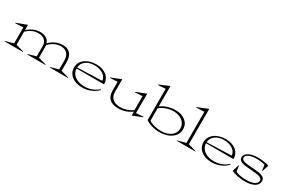

<svg xmlns="http://www.w3.org/2000/svg" viewBox="112 -1909 4621 3118"><g transform="rotate(30 2422.5 -350.0)"><path d="M658.2 -286.1 659.2 -48.8 809.1 -7.8 807.1 0H467.8L465.8 -7.8L616.2 -49.8V-240.2Q616.2 -312.5 573.7 -351.3Q531.2 -390.1 453.1 -390.1Q335.4 -390.1 237.8 -293.9V-49.8L388.2 -7.8L386.2 0H44.9L43 -7.8L192.9 -49.8V-350.1L43.9 -341.8L42 -350.1L237.8 -422.9V-324.2Q348.1 -422.9 471.2 -422.9Q542 -422.9 588.1 -392.8Q634.3 -362.8 647 -310.1Q696.3 -364.7 761.5 -393.8Q826.7 -422.9 895 -422.9Q988.8 -422.9 1036.6 -368.4Q1084.5 -314 1084 -207L1083 -48.8L1233.9 -7.8L1231.9 0H890.1L888.2 -7.8L1038.1 -49.8V-213.9Q1038.1 -298.8 996.3 -344.5Q954.6 -390.1 876 -390.1Q757.8 -390.1 658.2 -286.1Z M1735.8 -237.8Q1733.4 -305.7 1668.5 -350.3Q1603.5 -395 1503.9 -395Q1405.3 -395 1342.3 -346.9Q1279.3 -298.8 1274.9 -222.2ZM1231 -199.2Q1231 -297.4 1313.5 -360.1Q1396 -422.9 1524.9 -422.9Q1644.5 -422.9 1717 -363Q1789.6 -303.2 1791 -203.1H1274.9Q1277.8 -117.7 1348.1 -65.4Q1418.5 -13.2 1529.8 -13.2Q1674.3 -13.2 1783.7 -108.9L1793.9 -99.1Q1738.8 -42 1663.8 -11Q1588.9 20 1503.9 20Q1382.3 20 1306.6 -40.8Q1231 -101.6 1231 -199.2Z M1819.3 -350.1 2005.4 -422.9V-189Q2005.4 -103.5 2055.7 -58.3Q2106 -13.2 2200.7 -13.2Q2315.9 -13.2 2427.2 -86.9V-350.1L2289.6 -341.8L2287.6 -350.1L2473.6 -422.9L2472.7 -58.1L2610.4 -68.8L2612.3 -61L2431.6 12.2V-60.1Q2367.7 -17.6 2308.6 1.2Q2249.5 20 2182.6 20Q1960.4 20 1960.4 -189V-350.1L1821.3 -341.8Z M2738.3 -68.8Q2778.3 -41.5 2841.1 -25.1Q2903.8 -8.8 2965.3 -8.8Q3079.1 -8.8 3150.6 -61.5Q3222.2 -114.3 3222.2 -198.2Q3222.2 -286.1 3155.8 -338.1Q3089.4 -390.1 2989.3 -390.1Q2917 -390.1 2848.4 -364.7Q2779.8 -339.4 2738.3 -299.8ZM2552.2 -640.1 2738.3 -720.2V-335.9Q2790.5 -376 2862.1 -399.4Q2933.6 -422.9 3007.3 -422.9Q3122.6 -422.9 3194.8 -365Q3267.1 -307.1 3267.1 -212.9Q3267.1 -109.9 3179 -44.9Q3090.8 20 2950.2 20Q2880.9 20 2813 0.7Q2745.1 -18.6 2693.4 -53.2V-640.1L2554.2 -631.8Z M3275.4 -625 3272.9 -632.8 3469.2 -712.9V-49.8L3619.1 -7.8L3617.2 0H3276.4L3273.9 -7.8L3424.3 -49.8V-632.8Z M4163.1 -237.8Q4160.6 -305.7 4095.7 -350.3Q4030.8 -395 3931.2 -395Q3832.5 -395 3769.5 -346.9Q3706.5 -298.8 3702.1 -222.2ZM3658.2 -199.2Q3658.2 -297.4 3740.7 -360.1Q3823.2 -422.9 3952.1 -422.9Q4071.8 -422.9 4144.3 -363Q4216.8 -303.2 4218.3 -203.1H3702.1Q3705.1 -117.7 3775.4 -65.4Q3845.7 -13.2 3957 -13.2Q4101.6 -13.2 4210.9 -108.9L4221.2 -99.1Q4166 -42 4091.1 -11Q4016.1 20 3931.2 20Q3809.6 20 3733.9 -40.8Q3658.2 -101.6 3658.2 -199.2Z M4300.8 -34.2 4339.8 -158.2 4347.7 -155.8 4362.8 -50.8Q4398.9 -32.2 4455.6 -22.2Q4512.2 -12.2 4573.7 -13.2Q4663.6 -14.6 4714.6 -42Q4765.6 -69.3 4765.6 -115.2Q4765.6 -177.7 4618.7 -188L4466.8 -201.2Q4314.5 -213.4 4314.5 -294.9Q4314.5 -350.6 4376.5 -386Q4438.5 -421.4 4537.6 -423.8Q4593.8 -425.3 4656.2 -417Q4718.8 -408.7 4761.7 -394L4721.7 -271L4713.9 -272.9L4698.7 -376Q4612.3 -398.9 4527.8 -396Q4447.8 -394 4397.7 -368.9Q4347.7 -343.8 4347.7 -306.2Q4347.7 -276.9 4380.6 -260.7Q4413.6 -244.6 4484.9 -238.8L4636.7 -226.1Q4718.8 -219.7 4758.3 -195.8Q4797.9 -171.9 4798.8 -128.9Q4799.3 -59.1 4738 -21.5Q4676.8 16.1 4566.9 19Q4499 20.5 4424.1 6.3Q4349.1 -7.8 4300.8 -34.2Z"/></g></svg>

Font: Halibut Exp Thin
Style: Regular
Weight: 250
Width: 7
Designer: Matteo Maggi
Foundry: Collletttivo
Version: Version 3.080 | FøM Fix